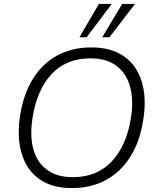

<svg xmlns="http://www.w3.org/2000/svg" viewBox="-20 -956 805 984"><path d="M83 -364Q101 -476 150 -554Q199 -632 275 -672.5Q351 -713 448 -713Q551 -713 616.5 -666.5Q682 -620 707 -536Q732 -452 714 -341Q697 -230 647.5 -152Q598 -74 522 -33Q446 8 348 8Q246 8 181 -38.5Q116 -85 91 -169Q66 -253 83 -364ZM147 -354Q132 -259 151 -191Q170 -123 221.5 -85.5Q273 -48 353 -48Q476 -48 552 -128Q628 -208 651 -351Q666 -445 646 -514Q626 -583 575 -620Q524 -657 444 -657Q321 -657 245.5 -577.5Q170 -498 147 -354ZM387 -765 487 -936H553L424 -765ZM504 -765 606 -936H672L541 -765Z"/></svg>

Font: Mulish ExtraLight Light
Style: Italic
Weight: 300
Italic angle: -9°
Version: Version 3.603